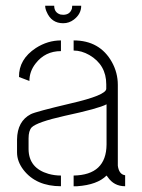

<svg xmlns="http://www.w3.org/2000/svg" viewBox="-20 -647 493 666"><path d="M136.7 -627H168Q168 -603.5 189.5 -596.7Q195.3 -595.7 199.2 -595.7Q222.7 -595.7 229.5 -617.2Q230.5 -623 230.5 -627H261.7Q261.7 -598.6 236.3 -579.1Q219.7 -566.4 199.2 -566.4Q158.2 -566.4 141.6 -606.4Q136.7 -617.2 136.7 -627ZM39.1 -118.2V-163.1Q40 -226.6 86.9 -251Q104.5 -259.8 224.6 -288.1Q347.7 -316.4 348.6 -338.9V-354.5Q348.6 -421.9 290 -456.1Q262.7 -471.7 235.4 -471.7V-506.8Q326.2 -506.8 368.2 -431.6Q388.7 -394.5 388.7 -352.5V-72.3Q392.6 -42 414.1 -39.1V-1Q375 -1 353.5 -33.2Q351.6 -36.1 349.6 -38.1Q317.4 -5.9 248 -1Q241.2 -1 235.4 -1V-38.1Q348.6 -40 349.6 -145.5V-285.2Q322.3 -270.5 204.1 -245.1Q108.4 -223.6 89.8 -205.1Q79.1 -193.4 79.1 -167V-128.9Q80.1 -63.5 148.4 -43.9Q168.9 -38.1 191.4 -38.1V-1Q105.5 -1 61.5 -57.6Q39.1 -86.9 39.1 -118.2ZM45.9 -379.9Q44.9 -441.4 104.5 -480.5Q145.5 -506.8 191.4 -506.8V-469.7Q136.7 -469.7 103.5 -426.8Q82 -399.4 82 -366.2Z"/></svg>

Font: Post No Bills Jaffna Light
Style: Regular
Weight: 300
Designer: Kosala Senevirathne, Siva Puranthara, Lasantha Premarathna, Tharique Azeez
Foundry: Mooniak
Version: Version 1.220 ; ttfautohint (v1.6)